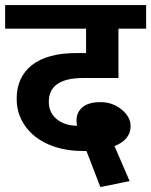

<svg xmlns="http://www.w3.org/2000/svg" viewBox="-35 -649 600 762"><path d="M293.5 -49.8Q218.8 -49.8 159.4 -75Q100.1 -100.1 65.7 -147.7Q31.2 -195.3 31.2 -257.3Q31.2 -342.8 91.8 -390.6Q152.3 -438.5 270 -438.5H306.6V-535.2H-14.6V-628.9H544.9V-535.2H435.1V-339.4H295.9Q158.7 -339.4 158.7 -245.1Q158.7 -202.1 189.9 -176.3Q221.2 -150.4 271 -149.9Q268.6 -157.7 268.6 -172.4Q269 -203.6 292.7 -223.6Q316.4 -243.7 364 -243.7Q411.6 -243.7 447.5 -214.4Q483.4 -185.1 483.4 -148.4Q483.4 -94.7 419.4 -69.3L479.5 69.8L363.3 93.3L308.1 -49.8Z"/></svg>

Font: Yantramanav
Style: Bold
Weight: 700
Version: Version 1.001;PS 1.0;hotconv 1.0.72;makeotf.lib2.5.5900; ttf